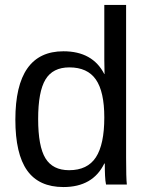

<svg xmlns="http://www.w3.org/2000/svg" viewBox="-20 -745 596 775"><path d="M403 -85H401Q355 10 236 10Q137 10 89.5 -57Q42 -124 42 -262Q42 -538 236 -538Q354 -538 401 -446H402L401 -505V-725H489V-109Q489 -26 492 0H408Q405 -14 404 -36Q403 -55 403 -85ZM134 -265Q134 -154 163.5 -106Q193 -58 259 -58Q333 -58 367 -110Q401 -162 401 -271Q401 -375 367 -424Q333 -473 260 -473Q193 -473 163.5 -424Q134 -375 134 -265Z"/></svg>

Font: Libra Sans
Style: Regular
Weight: 400
Foundry: Context Ltd
Version: Version 1.002